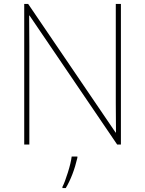

<svg xmlns="http://www.w3.org/2000/svg" viewBox="-20 -734 738 975"><path d="M575 0 130 -655H128Q129 -597 129 -502V0H103V-714H123L567 -61H569Q568 -111 568 -211V-714H594V0ZM373 67Q352 157 314 221H297V215Q309 192 324.5 142.5Q340 93 344 61H373Z"/></svg>

Font: Noto Sans UI Thin
Style: Regular
Weight: 250
Designer: Monotype Design Team
Foundry: Monotype Imaging Inc.
Version: Version 1.001